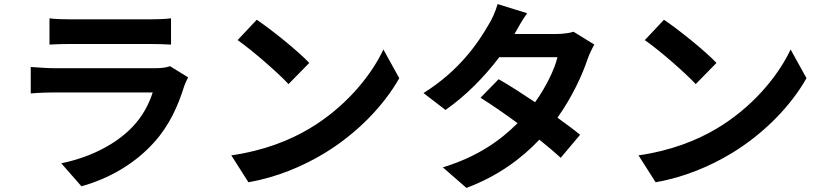

<svg xmlns="http://www.w3.org/2000/svg" viewBox="-20 -857 4040 943"><path d="M223 -767V-638C252 -640 295 -641 327 -641C387 -641 654 -641 710 -641C746 -641 793 -640 820 -638V-767C792 -763 743 -762 712 -762C654 -762 390 -762 327 -762C293 -762 251 -763 223 -767ZM904 -477 815 -532C801 -526 774 -522 742 -522C673 -522 316 -522 247 -522C216 -522 173 -525 131 -528V-398C173 -402 223 -403 247 -403C337 -403 679 -403 730 -403C712 -347 681 -285 627 -230C551 -152 431 -86 281 -55L380 58C508 22 636 -46 737 -158C812 -241 855 -338 885 -435C889 -446 897 -464 904 -477Z M1241 -760 1147 -660C1220 -609 1345 -500 1397 -444L1499 -548C1441 -609 1311 -713 1241 -760ZM1116 -94 1200 38C1341 14 1470 -42 1571 -103C1732 -200 1865 -338 1941 -473L1863 -614C1800 -479 1670 -326 1499 -225C1402 -167 1272 -116 1116 -94Z M2569 -792 2424 -837C2415 -803 2394 -757 2378 -733C2328 -646 2235 -509 2060 -400L2168 -317C2269 -387 2362 -483 2432 -576H2718C2703 -514 2660 -427 2608 -355C2545 -397 2482 -438 2429 -468L2340 -377C2391 -345 2457 -300 2522 -252C2439 -169 2328 -88 2155 -35L2271 66C2427 7 2541 -78 2629 -171C2670 -138 2707 -107 2734 -82L2829 -195C2800 -219 2761 -248 2718 -279C2789 -379 2839 -486 2866 -567C2875 -592 2888 -619 2899 -638L2797 -701C2775 -694 2741 -690 2710 -690H2507C2519 -712 2544 -757 2569 -792Z M3241 -760 3147 -660C3220 -609 3345 -500 3397 -444L3499 -548C3441 -609 3311 -713 3241 -760ZM3116 -94 3200 38C3341 14 3470 -42 3571 -103C3732 -200 3865 -338 3941 -473L3863 -614C3800 -479 3670 -326 3499 -225C3402 -167 3272 -116 3116 -94Z"/></svg>

Font: Noto Sans Mono CJK TC
Style: Bold
Weight: 700
Designer: Ryoko NISHIZUKA 西塚涼子 (kana, bopomofo & ideographs); Paul D. Hunt (Latin, Greek & Cyrillic); Sandoll Communications 산돌커뮤니
Foundry: Adobe
Version: Version 2.004;hotconv 1.0.118;makeotfexe 2.5.65603